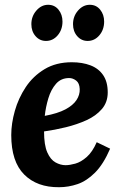

<svg xmlns="http://www.w3.org/2000/svg" viewBox="-20 -771 510 802"><path d="M280 -511Q324 -511 358 -498Q392 -485 411 -457Q430 -429 430 -385Q430 -344 405.5 -315.5Q381 -287 341.5 -269Q302 -251 255 -239.5Q208 -228 164 -222Q164 -165 177.5 -134.5Q191 -104 212 -92.5Q233 -81 254 -81Q271 -81 294.5 -87.5Q318 -94 342 -115Q366 -136 384 -177L440 -150Q412 -85 377 -50Q342 -15 304 -2Q266 11 227 11Q135 12 81 -42Q27 -96 27 -207Q27 -255 42 -308Q57 -361 87.5 -407Q118 -453 166 -482Q214 -511 280 -511ZM269 -445Q235 -445 214 -421Q193 -397 182 -360.5Q171 -324 167 -287Q221 -297 253 -314Q285 -331 299.5 -353Q314 -375 313 -399Q312 -424 298 -434.5Q284 -445 269 -445ZM346 -600Q320 -600 302.5 -620Q285 -640 285 -670Q285 -703 306 -727Q327 -751 355 -751Q382 -751 398.5 -730.5Q415 -710 415 -681Q415 -647 395 -623.5Q375 -600 346 -600ZM172 -600Q146 -600 128.5 -620Q111 -640 111 -670Q111 -703 132 -727Q153 -751 181 -751Q208 -751 224.5 -730.5Q241 -710 241 -681Q241 -647 221 -623.5Q201 -600 172 -600Z"/></svg>

Font: Lora Italic
Style: Italic
Weight: 400
Italic angle: -3°
Designer: Olga Karpushina, Alexei Vanyashin (Cyrillic)
Foundry: Cyreal
Version: Version 2.210; ttfautohint (v1.8.1.43-b0c9)